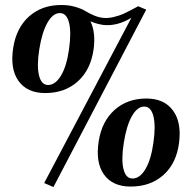

<svg xmlns="http://www.w3.org/2000/svg" viewBox="-20 -734 780 770"><path d="M534.2 -709 566.4 -695.3 194.3 16.1 157.2 0 506.8 -662.6Q450.2 -628.4 395.5 -633.8Q369.6 -637.2 342.8 -648.4Q364.3 -604.5 355.5 -537.1Q344.2 -454.6 292.2 -407.7Q240.2 -360.8 161.6 -360.8Q88.9 -360.8 54.2 -409.4Q19.5 -458 33.2 -543.5Q45.9 -623 96.7 -668.2Q147.5 -713.4 223.1 -713.9Q254.4 -714.4 280.8 -706.8Q307.1 -699.2 322 -689.9Q336.9 -680.7 356.9 -672.1Q377 -663.6 396.5 -662.1Q416 -660.6 438 -666.3Q460 -671.9 473.1 -677.7Q486.3 -683.6 508.1 -695.1Q529.8 -706.5 534.2 -709ZM256.8 -536.6Q266.6 -605 256.8 -643.3Q247.1 -681.6 220.2 -681.6Q192.4 -681.6 170.4 -643.1Q148.4 -604.5 137.7 -537.1Q127 -469.7 136.5 -431.4Q146 -393.1 172.9 -393.1Q202.6 -393.6 225.1 -431.6Q247.6 -469.7 256.8 -536.6ZM566.9 -338.9Q637.7 -338.9 673.1 -291.7Q708.5 -244.6 698.2 -162.1Q688 -79.6 636 -32.7Q584 14.2 503.9 14.2Q431.2 14.2 396.7 -34.4Q362.3 -83 376 -168.5Q388.7 -248 439.9 -293.5Q491.2 -338.9 566.9 -338.9ZM595.2 -161.6Q605 -229.5 595.2 -268.1Q585.4 -306.6 558.6 -306.6Q530.8 -306.6 509 -268.3Q487.3 -230 476.6 -162.1Q465.8 -94.7 475.1 -56.4Q484.4 -18.1 511.2 -18.1Q541 -18.1 563.5 -56.2Q585.9 -94.2 595.2 -161.6Z"/></svg>

Font: Cinzel Decorative Bold
Style: Regular
Weight: 700
Designer: Natanael Gama
Version: Version 1.001;PS 001.001;hotconv 1.0.56;makeotf.lib2.0.21325